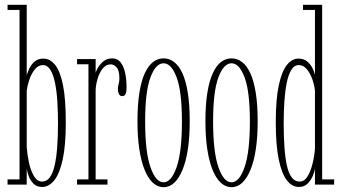

<svg xmlns="http://www.w3.org/2000/svg" viewBox="-20 -770 1423 801"><path d="M155.5 10Q133.5 10 120 -3.5Q106.5 -17 99.8 -35.2Q93 -53.5 91.5 -67.5V0H11.5V-21.5H61.5V-728.5H11.5V-750H91.5V-455.5Q94.5 -467.5 102.2 -484Q110 -500.5 124.2 -513Q138.5 -525.5 160.5 -525.5Q188.5 -525.5 209.8 -499.5Q231 -473.5 242.8 -415Q254.5 -356.5 254.5 -259Q254.5 -163.5 241.5 -104.2Q228.5 -45 206.2 -17.5Q184 10 155.5 10ZM155.5 -12.5Q174.5 -12.5 187.2 -29.2Q200 -46 207.5 -77.8Q215 -109.5 218.5 -154.5Q222 -199.5 222 -256.5Q222 -303.5 219.2 -347Q216.5 -390.5 209.5 -424.5Q202.5 -458.5 190.2 -478.5Q178 -498.5 159 -498.5Q139.5 -498.5 125 -480.2Q110.5 -462 102.2 -437Q94 -412 91.5 -392V-156.5Q93.5 -126.5 100.5 -93Q107.5 -59.5 121.2 -36Q135 -12.5 155.5 -12.5Z M301.5 0V-21.5H349V-502H301.5V-523.5H379V-466Q379.5 -470.5 387.2 -485.2Q395 -500 410.2 -513.2Q425.5 -526.5 448 -526.5Q470 -526.5 483 -510Q496 -493.5 502 -465.8Q508 -438 508 -403.5Q508 -387 503.8 -378Q499.5 -369 490 -369Q481 -369 476.5 -377Q472 -385 472 -399Q472 -407 473.5 -413Q475 -419 476.5 -426.2Q478 -433.5 478 -445Q478 -475 467 -488.2Q456 -501.5 442.5 -501.5Q421 -501.5 407 -482.5Q393 -463.5 386 -437.5Q379 -411.5 379 -391.5V-21.5H428.5V0Z M662.5 11Q637.5 11 617.2 -8Q597 -27 582.8 -62.8Q568.5 -98.5 561 -149.2Q553.5 -200 553.5 -263.5Q553.5 -333 561.5 -383Q569.5 -433 584.2 -464.8Q599 -496.5 618.8 -511.5Q638.5 -526.5 662.5 -526.5Q686 -526.5 706 -511.5Q726 -496.5 740.8 -464.8Q755.5 -433 763.5 -383Q771.5 -333 771.5 -263.5Q771.5 -200 764 -149.2Q756.5 -98.5 742 -62.8Q727.5 -27 707.5 -8Q687.5 11 662.5 11ZM662.5 -9.5Q695 -9.5 717 -73.2Q739 -137 739 -263.5Q739 -387.5 717 -446.8Q695 -506 662.5 -506Q629.5 -506 607.5 -446.8Q585.5 -387.5 585.5 -263.5Q585.5 -137 607.5 -73.2Q629.5 -9.5 662.5 -9.5Z M946 11Q921 11 900.8 -8Q880.5 -27 866.2 -62.8Q852 -98.5 844.5 -149.2Q837 -200 837 -263.5Q837 -333 845 -383Q853 -433 867.8 -464.8Q882.5 -496.5 902.2 -511.5Q922 -526.5 946 -526.5Q969.5 -526.5 989.5 -511.5Q1009.5 -496.5 1024.2 -464.8Q1039 -433 1047 -383Q1055 -333 1055 -263.5Q1055 -200 1047.5 -149.2Q1040 -98.5 1025.5 -62.8Q1011 -27 991 -8Q971 11 946 11ZM946 -9.5Q978.5 -9.5 1000.5 -73.2Q1022.5 -137 1022.5 -263.5Q1022.5 -387.5 1000.5 -446.8Q978.5 -506 946 -506Q913 -506 891 -446.8Q869 -387.5 869 -263.5Q869 -137 891 -73.2Q913 -9.5 946 -9.5Z M1227 10Q1198.5 10 1177 -17.5Q1155.5 -45 1143 -104.2Q1130.5 -163.5 1130.5 -259Q1130.5 -356.5 1143.2 -415Q1156 -473.5 1177.2 -499.5Q1198.5 -525.5 1225 -525.5Q1247 -525.5 1261 -514Q1275 -502.5 1283 -486.8Q1291 -471 1294 -458V-728.5H1244V-750H1324V-21.5H1374V0H1294V-67.5Q1292.5 -54 1284.8 -35.8Q1277 -17.5 1263 -3.8Q1249 10 1227 10ZM1230 -12.5Q1250 -12.5 1263.2 -34.5Q1276.5 -56.5 1284.2 -88.5Q1292 -120.5 1294 -150.5V-392Q1291.5 -415 1282.8 -439.8Q1274 -464.5 1259.8 -481.5Q1245.5 -498.5 1227 -498.5Q1207.5 -498.5 1195 -477.8Q1182.5 -457 1175.8 -422.2Q1169 -387.5 1166.2 -344.5Q1163.5 -301.5 1163.5 -256.5Q1163.5 -199.5 1166.8 -154.5Q1170 -109.5 1177.2 -77.8Q1184.5 -46 1197.5 -29.2Q1210.5 -12.5 1230 -12.5Z"/></svg>

Font: Imbue 48pt Thin
Style: Regular
Weight: 250
Designer: Tyler Finck
Foundry: Etcetera Type Company
Version: Version 1.102